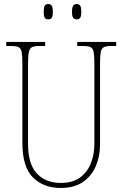

<svg xmlns="http://www.w3.org/2000/svg" viewBox="-20 -922 608 952"><path d="M281 10Q196 10 143.5 -42Q91 -94 91 -214V-608Q91 -646 87.5 -664Q84 -682 72 -688Q60 -694 35 -694H11V-714H204V-694H175Q150 -694 138.5 -688Q127 -682 123 -663.5Q119 -645 119 -606V-210Q119 -108 163 -61.5Q207 -15 281 -15Q342 -15 378.5 -43Q415 -71 431.5 -115Q448 -159 448 -207V-607Q448 -645 444.5 -663.5Q441 -682 429 -688Q417 -694 392 -694H363V-714H556V-694H532Q507 -694 495 -688Q483 -682 479.5 -663.5Q476 -645 476 -607V-205Q476 -147 455 -98Q434 -49 391 -19.5Q348 10 281 10ZM360 -826Q349 -826 343 -833.5Q337 -841 337 -863Q337 -886 343 -894Q349 -902 360 -902Q372 -902 377.5 -894Q383 -886 383 -863Q383 -841 377.5 -833.5Q372 -826 360 -826ZM219 -826Q207 -826 202 -833.5Q197 -841 197 -863Q197 -886 202 -894Q207 -902 219 -902Q231 -902 236.5 -894Q242 -886 242 -863Q242 -841 236.5 -833.5Q231 -826 219 -826Z"/></svg>

Font: Noto Serif Tamil Condensed Thin
Style: Regular
Weight: 100
Width: 3
Designer: Indian Type Foundry, Tom Grace, and the Monotype Design Team
Foundry: Monotype Imaging Inc.
Version: Version 2.004; ttfautohint (v1.8.4.7-5d5b)